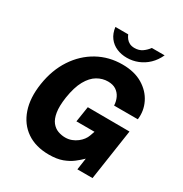

<svg xmlns="http://www.w3.org/2000/svg" viewBox="-209 -1076 1180 1241"><g transform="rotate(30 381.0 -455.0)"><path d="M332.5 10Q233 10 166 -36Q99 -82 70.8 -165Q42.5 -248 59.5 -359Q77 -473 132.5 -557Q188 -641 271 -687Q354 -733 454.5 -733Q544.5 -733 605.8 -696.2Q667 -659.5 696 -600.5Q725 -541.5 716.5 -475.5H539.5Q538 -507.5 525.2 -533.8Q512.5 -560 488.8 -575.5Q465 -591 428.5 -591Q387 -591 349.5 -569Q312 -547 284.2 -497.2Q256.5 -447.5 243.5 -364Q233.5 -295 240.8 -251Q248 -207 267.5 -182.5Q287 -158 313.8 -148.2Q340.5 -138.5 368 -138.5Q393.5 -138.5 415.5 -147Q437.5 -155.5 455 -169Q472.5 -182.5 484.5 -198.5Q496.5 -214.5 502 -230.5L514.5 -265.5H379.5L397.5 -381.5L709.5 -380L653 0H540L552.5 -87Q531 -65.5 502 -43Q473 -20.5 432 -5.2Q391 10 332.5 10ZM455.5 -784Q413.5 -784 378.8 -799Q344 -814 321.2 -844.2Q298.5 -874.5 292.5 -920H388Q394.5 -904.5 404.5 -891.8Q414.5 -879 430 -871.2Q445.5 -863.5 467 -863.5Q500 -863.5 523.8 -880Q547.5 -896.5 564.5 -920H660Q640 -876 608.5 -845.8Q577 -815.5 537.5 -799.8Q498 -784 455.5 -784Z"/></g></svg>

Font: Public Sans Thin ExtraBold
Style: Italic
Weight: 800
Italic angle: -8°
Version: Version 2.001